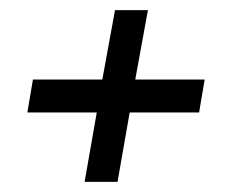

<svg xmlns="http://www.w3.org/2000/svg" viewBox="-20 -457 468 379"><path d="M373 -235H236L212 -98H147L171 -235H34L45 -300H182L207 -437H272L247 -300H384Z"/></svg>

Font: Marvel
Style: Italic
Weight: 400
Italic angle: -12°
Designer: Carolina Trebol
Foundry: Carolina Trebol
Version: Version 1.001